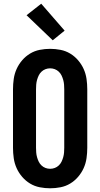

<svg xmlns="http://www.w3.org/2000/svg" viewBox="-20 -1006 540 1034"><path d="M250 8Q222 8 194 2.5Q166 -3 142 -17.5Q118 -32 99.5 -53.5Q81 -75 69.5 -100.5Q58 -126 54 -154Q50 -182 50 -210V-525Q50 -553 54 -581Q58 -609 69.5 -634.5Q81 -660 99.5 -681.5Q118 -703 142 -717.5Q166 -732 194 -737.5Q222 -743 250 -743Q278 -743 306 -737.5Q334 -732 358 -717.5Q382 -703 400.5 -681.5Q419 -660 430.5 -634.5Q442 -609 446 -581Q450 -553 450 -525V-210Q450 -182 446 -154Q442 -126 430.5 -100.5Q419 -75 400.5 -53.5Q382 -32 358 -17.5Q334 -3 306 2.5Q278 8 250 8ZM250 -97Q263 -97 275 -101.5Q287 -106 296.5 -115Q306 -124 311.5 -135.5Q317 -147 320.5 -159.5Q324 -172 325 -185Q326 -198 326 -210V-525Q326 -537 325 -550Q324 -563 320.5 -575.5Q317 -588 311.5 -599.5Q306 -611 296.5 -620Q287 -629 275 -633.5Q263 -638 250 -638Q237 -638 225 -633.5Q213 -629 203.5 -620Q194 -611 188.5 -599.5Q183 -588 179.5 -575.5Q176 -563 175 -550Q174 -537 174 -525V-210Q174 -198 175 -185Q176 -172 179.5 -159.5Q183 -147 188.5 -135.5Q194 -124 203.5 -115Q213 -106 225 -101.5Q237 -97 250 -97ZM264 -789 123 -924 202 -986 328 -841Z"/></svg>

Font: Iosevka Extrabold
Style: Regular
Weight: 800
Monospace: yes
Designer: Belleve Invis
Foundry: Belleve Invis
Version: Version 32.5.0; ttfautohint (v1.8.4)